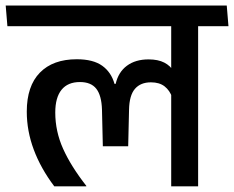

<svg xmlns="http://www.w3.org/2000/svg" viewBox="-40 -654 822 674"><path d="M655.5 -587.5H561V0H655.5ZM514.5 -562H762L756 -634.5H508.5ZM-14 -562H709L703 -634.5H-20ZM229.5 -446Q146 -446 100 -399Q54 -352 54 -262Q54 -194.5 78.5 -128.8Q103 -63 150.5 0H263V-1.5Q209 -70.5 181.5 -131.8Q154 -193 154 -259Q154 -311.5 176 -338.8Q198 -366 240.5 -366Q279.5 -366 298 -342.5Q316.5 -319 318 -269L321 -140.5H410L413 -269Q414 -319.5 433.8 -342.2Q453.5 -365 490 -365Q519.5 -365 537.8 -350.8Q556 -336.5 564.5 -312L570.5 -402.5Q558.5 -423 536.8 -434.2Q515 -445.5 481.5 -445.5Q435.5 -445.5 405.5 -423.2Q375.5 -401 366 -359.5H362Q350.5 -400.5 318.8 -423.2Q287 -446 229.5 -446Z"/></svg>

Font: Anek Devanagari Medium
Style: Regular
Weight: 500
Designer: Kailash Malviya (Devanagari) & Yesha Goshar (Latin)
Foundry: Ek Type
Version: Version 1.003